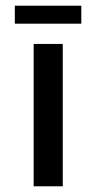

<svg xmlns="http://www.w3.org/2000/svg" viewBox="-20 -653 337 673"><path d="M98 0V-499H200V0ZM32 -570V-633H265V-570Z"/></svg>

Font: Maven Pro Medium
Style: Regular
Weight: 500
Designer: Joe Prince
Foundry: Joe Prince
Version: Version 2.103